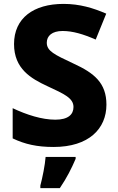

<svg xmlns="http://www.w3.org/2000/svg" viewBox="-20 -744 603 985"><path d="M526 -207C526 -318 464 -369 357 -418C259 -464 220 -482 220 -525C220 -560 247 -585 301 -585C353 -585 407 -569 471 -541L525 -674C458 -703 389 -724 306 -724C152 -724 52 -651 52 -518C52 -391 139 -341 223 -302C309 -262 357 -241 357 -195C357 -157 330 -130 264 -130C195 -130 117 -155 45 -189V-34C108 -4 170 10 255 10C436 10 526 -84 526 -207ZM368 71V61H214C211 102 198 167 187 208V221H287C323 168 347 120 368 71Z"/></svg>

Font: Noto Sans Telugu ExtraBold
Style: Regular
Weight: 800
Designer: Jelle Bosma - Monotype Design Team
Foundry: Monotype Imaging Inc.
Version: Version 2.005